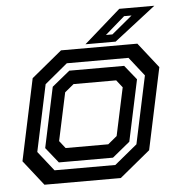

<svg xmlns="http://www.w3.org/2000/svg" viewBox="-50 -736 729 783"><g transform="rotate(-5 314.0 -344.0)"><path d="M100.5 0 19.5 -103 90.5 -437 215.5 -540H528L609 -437L538 -103L413 0ZM146.5 -55H395.5L488.5 -131.5L547.5 -408.5L487 -485.5H234.5L141 -408L83 -135.5ZM167 -85.5 116.5 -148.5 169 -395 242 -454.5H466.5L514 -395.5L460.5 -144.5L388.5 -85.5ZM199.5 -141.5H374L411 -172L453 -368L429 -398.5H254.5L217.5 -368L175.5 -172ZM317 -556 467 -688H610.5L440.5 -556ZM403.5 -586.5H430L514.5 -656.5H484Z"/></g></svg>

Font: Tourney SemiBold
Style: Italic
Weight: 600
Italic angle: -12°
Version: Version 1.015